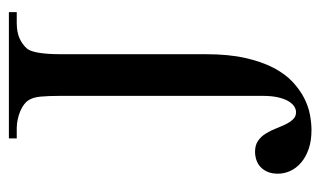

<svg xmlns="http://www.w3.org/2000/svg" viewBox="-164 -538 718 430"><g transform="rotate(-90 195.0 -323.0)"><path d="M358.9 -644.5Q338.4 -644.5 324.5 -638.4Q310.5 -632.3 300.3 -620.6Q288.6 -603.5 288.6 -545.4V-221.2Q288.6 -170.4 280.3 -133.3Q272 -96.2 258.3 -69.8Q244.6 -43.5 226.8 -26.9Q209 -10.3 190.2 -0.7Q171.4 8.8 152.8 12.2Q134.3 15.6 119.1 15.6Q94.7 15.6 76.4 9.3Q58.1 2.9 45.7 -7.8Q33.2 -18.6 27.1 -32Q21 -45.4 21 -59.6Q21 -72.8 25.1 -82.5Q29.3 -92.3 36.1 -98.6Q43 -105 52 -107.9Q61 -110.8 70.3 -110.8Q85 -110.8 94.7 -104Q104.5 -97.2 110.8 -86.9Q117.2 -76.7 121.8 -64.9Q126.5 -53.2 131.3 -43Q136.2 -32.7 142.6 -25.9Q148.9 -19 158.7 -19Q165 -19 171.4 -22.9Q177.7 -26.9 183.1 -35.6Q188.5 -44.4 191.9 -58.8Q195.3 -73.2 195.3 -93.8V-545.4Q195.3 -574.7 193.6 -591.6Q191.9 -608.4 185.5 -618.2Q182.6 -623 176.3 -627.9Q169.9 -632.8 161.4 -636.5Q152.8 -640.1 142.8 -642.3Q132.8 -644.5 123 -644.5H100.1V-662.1H382.8V-644.5Z"/></g></svg>

Font: Doulos SIL
Style: Regular
Weight: 400
Designer: Walt Agee, Victor Gaultney, Peter Martin, Debbi Hosken
Foundry: SIL International
Version: Version 4.110; 2011; Maintenance release